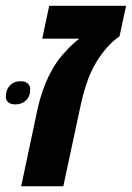

<svg xmlns="http://www.w3.org/2000/svg" viewBox="-57 -652 461 672"><path d="M172.9 -472.2Q195.8 -498 220.7 -516.6H90.8L115.2 -631.8H384.3L361.3 -524.9Q337.4 -508.8 314.9 -482.7Q292.5 -456.5 276.4 -428.2Q261.2 -401.9 250 -371.1Q233.4 -324.2 222.7 -271.5L164.6 0H17.1L74.7 -271.5Q87.9 -331.5 112.5 -383.3Q137.2 -435.1 172.9 -472.2ZM-36.6 -312.5Q-36.6 -337.4 -22.5 -352.5Q-8.3 -367.7 14.6 -367.7Q31.7 -367.7 40.3 -359.6Q48.8 -351.6 48.8 -340.3Q48.8 -314.9 34.2 -300.8Q19.5 -286.6 -2.9 -286.6Q-20 -286.6 -28.3 -294.2Q-36.6 -301.8 -36.6 -312.5Z"/></svg>

Font: Viking Open Sans
Style: Bold Italic
Weight: 700
Italic angle: -12°
Foundry: Ascender Corporation
Version: Version 2.000